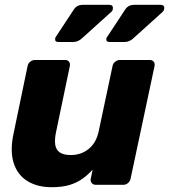

<svg xmlns="http://www.w3.org/2000/svg" viewBox="-20 -770 704 800"><path d="M195 10Q135 10 93.5 -16Q52 -42 36.5 -92.5Q21 -143 37 -216L95 -495Q97 -506 106 -513Q115 -520 126 -520H252Q262 -520 267.5 -513Q273 -506 271 -495L214 -222Q207 -190 210 -168Q213 -146 229 -135Q245 -124 275 -124Q318 -124 349.5 -149.5Q381 -175 391 -222L449 -495Q451 -506 460 -513Q469 -520 479 -520H604Q615 -520 620.5 -513Q626 -506 624 -495L524 -25Q522 -15 513.5 -7.5Q505 0 494 0H379Q368 0 362 -7.5Q356 -15 358 -25L366 -63Q345 -40 321 -23.5Q297 -7 267 1.5Q237 10 195 10ZM437 -595Q421 -595 423 -609Q424 -613 426.5 -616.5Q429 -620 431 -623L502 -731Q509 -741 518 -745.5Q527 -750 543 -750H648Q667 -750 664 -733Q663 -725 656 -719L534 -609Q518 -595 499 -595ZM223 -595Q208 -595 210 -609Q210 -613 212.5 -616.5Q215 -620 217 -623L288 -731Q295 -741 304 -745.5Q313 -750 329 -750H434Q453 -750 450 -733Q450 -725 442 -719L320 -609Q304 -595 285 -595Z"/></svg>

Font: Rubik
Style: Bold Italic
Weight: 700
Italic angle: -12°
Designer: Hubert and Fischer
Foundry: Hubert and Fischer
Version: Version 2.300;gftools[0.9.30]